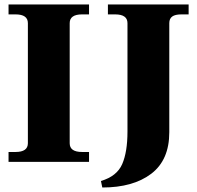

<svg xmlns="http://www.w3.org/2000/svg" viewBox="-20 -720 877 854"><path d="M18 -44H49Q104 -44 104 -83V-617Q104 -656 49 -656H18V-700H376V-656H345Q290 -656 290 -617V-83Q290 -44 345 -44H376V0H18ZM429 85Q500 64 523.5 10Q547 -44 547 -135V-617Q547 -656 492 -656H460V-700H819V-656H787Q759 -656 746 -646.5Q733 -637 733 -617V-132Q733 -8 652.5 53Q572 114 435 114Z"/></svg>

Font: Taviraj
Style: Bold
Weight: 700
Designer: Katatrad Team
Foundry: CadsonDemak
Version: Version 1.001